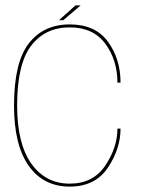

<svg xmlns="http://www.w3.org/2000/svg" viewBox="-20 -688 536 712"><path d="M238.5 4Q333 4 380 -66.2Q427 -136.5 427 -211H415.5Q415.5 -141.5 370.5 -74.2Q325.5 -7 238.5 -7Q149 -7 96.2 -81.2Q43.5 -155.5 43.5 -296.5Q43.5 -450.5 95.5 -518.5Q147.5 -586.5 238.5 -586.5Q326 -586.5 370.8 -525.5Q415.5 -464.5 415.5 -381.5H427Q427 -469.5 380.2 -533.5Q333.5 -597.5 238.5 -597.5Q141.5 -597.5 86.8 -527Q32 -456.5 32 -296.5Q32 -149.5 86.8 -72.8Q141.5 4 238.5 4ZM198.5 -613H214.5L279 -668H260Z"/></svg>

Font: Anybody Thin
Style: Regular
Weight: 100
Designer: Tyler Finck
Foundry: Etcetera Type Company
Version: Version 1.114;gftools[0.9.25]